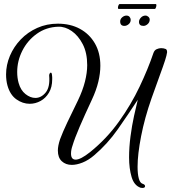

<svg xmlns="http://www.w3.org/2000/svg" viewBox="-20 -795 846 949"><path d="M684 134Q678 134 675 133Q643 122 630.5 80Q618 38 618 -17Q618 -67 625 -120.5Q632 -174 642.5 -222Q653 -270 661 -302Q614 -230 562.5 -156.5Q511 -83 445 -27Q417 -3 388 8.5Q359 20 335 20Q305 20 285.5 2Q266 -16 266 -51Q266 -74 277 -107Q290 -142 312 -188.5Q334 -235 365 -298Q389 -348 400 -392Q411 -436 411 -473Q411 -534 389 -576.5Q367 -619 334.5 -641.5Q302 -664 268 -663Q208 -661 162 -628Q116 -595 90.5 -544.5Q65 -494 65 -439Q65 -410 72 -385Q82 -349 106 -330Q130 -311 155 -311Q184 -311 206 -338Q228 -365 223 -422Q223 -427 225.5 -431.5Q228 -436 231 -436Q236 -436 237 -424Q238 -419 238 -413.5Q238 -408 238 -403Q238 -364 222 -337Q206 -310 180.5 -296Q155 -282 127 -282Q92 -282 61 -304Q30 -326 17 -372Q10 -397 10 -427Q10 -474 29 -519Q48 -564 82.5 -600Q117 -636 164 -657Q211 -678 266 -678Q328 -678 375 -652.5Q422 -627 449 -580.5Q476 -534 476 -470Q476 -433 466 -391Q456 -349 434 -302Q398 -225 373.5 -168Q349 -111 338 -74Q331 -54 331 -36Q331 -6 354 -6Q366 -6 383.5 -15Q401 -24 425 -43Q507 -109 567.5 -193.5Q628 -278 670 -366.5Q712 -455 738 -532Q743 -547 754.5 -552Q766 -557 776 -557Q783 -557 788.5 -556Q794 -555 795 -554Q806 -553 806 -537Q804 -522 796 -497Q787 -469 770 -423Q753 -377 729 -309Q695 -212 677.5 -122Q660 -32 660 29Q660 65 666 87Q672 109 684 113Q697 117 697 125Q697 134 684 134ZM689 -667Q667 -667 667 -687Q667 -698 676.5 -708Q686 -718 699 -718Q707 -718 713.5 -712Q720 -706 720 -698Q720 -685 710 -676Q700 -667 689 -667ZM595 -667Q574 -667 574 -689Q574 -701 584 -709.5Q594 -718 605 -718Q615 -718 620.5 -711.5Q626 -705 626 -697Q626 -684 616 -675.5Q606 -667 595 -667ZM566 -751Q563 -751 563 -757Q563 -762 565.5 -768.5Q568 -775 572 -775H750Q753 -775 753 -769Q753 -764 750.5 -757.5Q748 -751 746 -751Z"/></svg>

Font: Gwendolyn
Style: Bold
Weight: 700
Designer: Robert E. Leuschke
Foundry: Robert E. Leuschke
Version: Version 1.010; ttfautohint (v1.8.3)